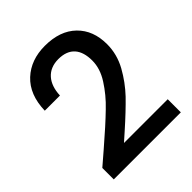

<svg xmlns="http://www.w3.org/2000/svg" viewBox="-203 -869 984 984"><g transform="rotate(-45 288.5 -377.0)"><path d="M50 -509H160C163 -593 207 -647 286 -647C367 -647 404 -599 404 -519C404 -480 392 -442 367 -403C342 -364 312 -327 275 -292C238 -256 187 -210 123 -155L51 -93V-10H537V-105H220L265 -145C317 -191 360 -232 394 -267C427 -302 456 -341 481 -386C505 -430 517 -476 517 -524C517 -591 497 -644 456 -684C415 -724 358 -744 285 -744C218 -744 162 -724 119 -684C75 -643 52 -585 50 -509Z"/></g></svg>

Font: Poppins Medium
Style: Regular
Weight: 500
Designer: Ninad Kale (Devanagari), Jonny Pinhorn (Latin)
Foundry: Indian Type Foundry
Version: 4.004